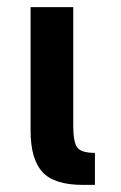

<svg xmlns="http://www.w3.org/2000/svg" viewBox="-20 -520 340 540"><path d="M247 0H213Q132 0 99 -36.5Q66 -73 66 -153V-500H186V-167Q186 -120 197.5 -105Q209 -90 247 -90Z"/></svg>

Font: Moderustic Med
Style: Regular
Weight: 500
Designer: Tural Alisoy
Foundry: TAFT Foundry
Version: Version 2.110